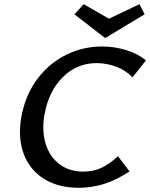

<svg xmlns="http://www.w3.org/2000/svg" viewBox="-20 -886 714 913"><path d="M480 -705 334 -818 378 -866 498 -797 643 -866 668 -818ZM674 -599 610 -518Q578 -552 532 -569Q486 -586 440 -586Q346 -586 279.5 -520Q213 -454 193 -348Q186 -316 186 -281Q186 -221 208.5 -173Q231 -125 274 -97.5Q317 -70 376 -70Q425 -70 463.5 -88.5Q502 -107 541 -143L596 -71Q534 -30 475 -11.5Q416 7 355 7Q267 7 204 -27Q141 -61 108 -121Q75 -181 75 -258Q75 -303 85 -347Q106 -445 162.5 -517Q219 -589 298 -627Q377 -665 465 -665Q524 -665 579.5 -648Q635 -631 674 -599Z"/></svg>

Font: Ysabeau Infant Semibold
Style: Italic
Weight: 600
Italic angle: -12°
Designer: Christian Thalmann (Catharsis Fonts)
Version: Version 0.003